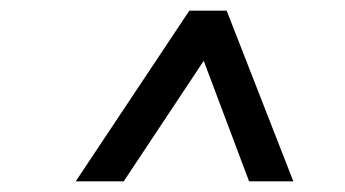

<svg xmlns="http://www.w3.org/2000/svg" viewBox="-20 -765 647 360"><path d="M122 -425H212L362 -651L447 -425H530L405 -745H335Z"/></svg>

Font: Mluvka
Style: Italic
Weight: 400
Italic angle: -8°
Designer: Modified by Jiří Krblich, Original typeface by Gumpita Rahayu
Foundry: Gumpita Rahayu & Jiří Krblich
Version: Version 2.000;Glyphs 3.1.1 (3134)